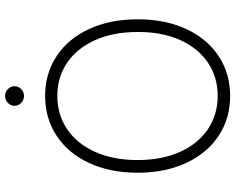

<svg xmlns="http://www.w3.org/2000/svg" viewBox="-105 -809 924 754"><g transform="rotate(-90 357.0 -432.0)"><path d="M357.4 9.8Q269 9.8 200.7 -35.4Q132.3 -80.6 94 -163.1Q55.7 -245.6 55.7 -353.5Q55.7 -461.9 94 -544.2Q132.3 -626.5 200.7 -671.6Q269 -716.8 357.4 -716.8Q445.3 -716.8 513.7 -671.6Q582 -626.5 620.1 -544.2Q658.2 -461.9 658.2 -353.5Q658.2 -245.1 620.1 -162.8Q582 -80.6 513.7 -35.4Q445.3 9.8 357.4 9.8ZM357.4 -668.9Q284.2 -668.9 227.1 -630.6Q169.9 -592.3 137.7 -520.8Q105.5 -449.2 105.5 -353.5Q105.5 -258.3 137.5 -187.3Q169.4 -116.2 226.6 -77.6Q283.7 -39.1 357.4 -39.1Q430.7 -39.1 487.8 -77.4Q544.9 -115.7 576.9 -187Q608.9 -258.3 608.4 -353.5Q608.4 -449.2 576.4 -520.5Q544.4 -591.8 487.5 -630.4Q430.7 -668.9 357.4 -668.9ZM318.4 -836.9Q318.4 -852.1 329.8 -863Q341.3 -874 357.4 -874Q373 -874 384.3 -863Q395.5 -852.1 395.5 -836.9Q395.5 -821.8 384.3 -810.8Q373 -799.8 357.4 -799.8Q341.3 -799.8 329.8 -810.8Q318.4 -821.8 318.4 -836.9Z"/></g></svg>

Font: Pretendard ExtraLight
Style: Regular
Weight: 200
Designer: Base glyphs from Inter by Rasmus Andersson; Hangeul glyphs from Noto Sans CJK(Source Han Sans) by Jang Soo-young and Kan
Foundry: Kil Hyung-jin
Version: Version 1.309